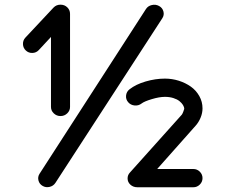

<svg xmlns="http://www.w3.org/2000/svg" viewBox="-20 -789 950 809"><path d="M595 -751Q603.5 -764.2 619.9 -767.8Q636.2 -771.5 650.4 -763.7Q664.6 -755.9 668.6 -740.7Q672.6 -725.6 664.1 -712.4L213.4 -18.3Q204.6 -5.1 188.8 -1.5Q173.1 2.2 159.7 -5.6Q146 -13.4 142.1 -28.4Q138.2 -43.5 146.5 -56.6ZM205.6 -757.1Q217.3 -769.3 234.9 -769.3Q252 -769.3 263.5 -758.1Q275.1 -746.8 275.1 -730.7V-338.4Q275.1 -322.8 263.3 -311.4Q251.5 -300 234.9 -300Q218.5 -300 206.7 -311.3Q194.8 -322.5 194.8 -338.4V-633.3L143.3 -577.9Q132.6 -566.4 116.5 -565.9Q100.3 -565.4 88.9 -576.2Q77.4 -586.9 76.8 -602.9Q76.2 -618.9 86.9 -630.4ZM794.9 0H558.6Q541.3 0 529.4 -10.9Q517.6 -21.7 517.6 -37.4Q517.6 -51.5 527.3 -61.8L746.1 -305.9Q748.3 -308.3 752.2 -318.1Q756.1 -327.9 756.3 -330.1Q756.3 -337.9 751 -346.6Q745.6 -355.2 736 -363Q726.3 -370.8 710.3 -375.9Q694.3 -380.9 675 -380.9Q651.4 -380.9 619.6 -371.3Q587.9 -361.8 576.7 -353Q563.7 -343 547.1 -344.6Q530.5 -346.2 520 -358.4Q509.5 -370.6 511.2 -386.6Q512.9 -402.6 525.6 -412.6Q552.2 -433.6 593.6 -445.7Q635 -457.8 675 -457.8Q704.8 -457.8 733.2 -448.9Q761.5 -439.9 783.8 -424.2Q806.2 -408.4 819.7 -384.4Q833.3 -360.4 833.3 -332.3Q833.3 -313 825.4 -293.7Q817.6 -274.4 804.4 -259.5L642.3 -76.9H794.9Q810.5 -76.9 821.9 -65.6Q833.3 -54.2 833.3 -38.6Q833.3 -22.7 821.9 -11.4Q810.5 0 794.9 0Z"/></svg>

Font: Tecnico
Style: Grueso
Weight: 700
Version: Version 1.3